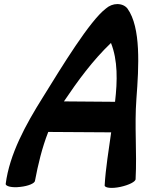

<svg xmlns="http://www.w3.org/2000/svg" viewBox="-20 -895 724 943"><path d="M152 -8C167 -87 186 -168 217 -247L526 -245C514 -158 499 -70 494 16C495 28 529 32 571 23C613 14 647 -3 646 -16C653 -148 640 -276 650 -410C662 -568 673 -760 606 -853C595 -867 577 -875 556 -875C536 -875 516 -867 500 -853C421 -793 285 -570 191 -418C105 -281 27 -138 8 8C7 20 39 28 79 23C119 19 152 5 152 -8ZM525 -684C559 -599 557 -497 545 -395L294 -397C362 -498 435 -598 525 -684Z"/></svg>

Font: Nupuram Black Oblique
Style: Regular
Weight: 900
Designer: Santhosh Thottingal (santhosh.thottingal@gmail.com)
Foundry: SMC
Version: Version 1.000